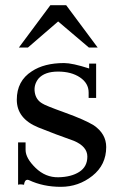

<svg xmlns="http://www.w3.org/2000/svg" viewBox="-20 -710 454 743"><path d="M391 -141Q391 -72 337.5 -29.5Q284 13 215.5 13Q147 13 92 -13Q76 -19 73 5Q56 2 50 5V-159H79V-130Q79 -98 117.5 -60.5Q156 -23 206 -24Q256 -25 287 -45Q318 -65 318 -104Q318 -143 266 -165Q195 -190 128 -217Q45 -251 45 -324Q45 -397 103 -434Q151 -466 228 -466Q260 -466 325 -445V-464H352V-331H323V-352Q323 -388 289.5 -410.5Q256 -433 204.5 -433Q153 -433 129 -406Q110 -382 114.5 -353Q119 -324 143 -310Q154 -302 230.5 -274.5Q307 -247 343 -225Q391 -192 391 -141ZM236 -690 358 -526H324L205 -627L88 -526H53L175 -690Z"/></svg>

Font: GFS Didot
Style: Regular
Weight: 400
Designer: Takis Katsoulidis and George D. Matthiopoulos
Foundry: Takis Katsoulidis and George D. Matthiopoulos
Version: Version 1.0